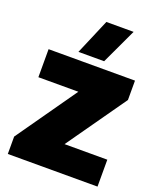

<svg xmlns="http://www.w3.org/2000/svg" viewBox="-163 -1002 907 1100"><g transform="rotate(20 291.0 -452.0)"><path d="M200.2 -688 292 -903.8H458L356.9 -688ZM20 0V-106L277.8 -473.1H34.2V-644H561V-525.9L306.2 -164.1H566.9V0Z"/></g></svg>

Font: Kanit ExtraBold
Style: Regular
Weight: 800
Designer: Katatrad Team
Foundry: CadsonDemak
Version: Version 1.000;PS 001.000;hotconv 1.0.88;makeotf.lib2.5.64775